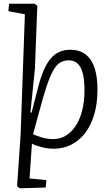

<svg xmlns="http://www.w3.org/2000/svg" viewBox="-20 -787 595 1034"><path d="M87 227 72 216 91 -61 114 -710 25 -727 29 -767H166L181 -756L168 -417L144 -182L150 -180L187 -324Q201 -376 217.5 -413Q234 -450 254.5 -473.5Q275 -497 301 -508Q327 -519 358 -519Q411 -519 443.5 -492Q476 -465 490.5 -417.5Q505 -370 505 -306Q505 -226 486 -165.5Q467 -105 434.5 -65.5Q402 -26 360 -6Q318 14 271 14Q236 14 202.5 5Q169 -4 152 -13L139 174L230 183L226 223ZM349 -462Q323 -462 303 -449.5Q283 -437 266 -406.5Q249 -376 231 -322Q213 -268 191 -185L158 -64Q176 -56 204 -47Q232 -38 268 -38Q305 -38 335.5 -57Q366 -76 388.5 -110.5Q411 -145 423 -193.5Q435 -242 435 -300Q435 -329 432 -357.5Q429 -386 420 -410Q411 -434 394 -448Q377 -462 349 -462Z"/></svg>

Font: Literata Light
Style: Italic
Weight: 300
Italic angle: -2°
Designer: Latin by Veronika Burian and Jose Scaglione. Greek by Irene Vlachou. Cyrillic by Vera Evstafieva
Foundry: TypeTogether
Version: Version 3.103;gftools[0.9.29]